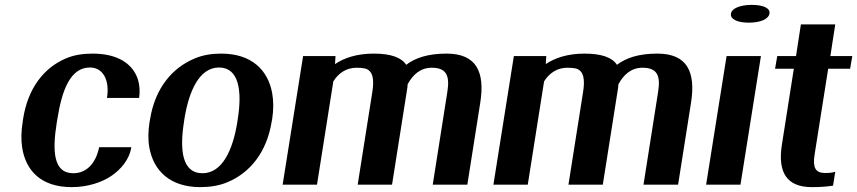

<svg xmlns="http://www.w3.org/2000/svg" viewBox="-20 -758 3518 788"><path d="M73 -257C67 -220 66 -184 71 -152C86 -57 149 10 274 10C339 10 397 -9 437 -36C475 -62 511 -102 519 -154H387C373 -86 334 -47 281 -47C197 -47 195 -142 213 -255L216 -273C234 -384 267 -481 349 -481C403 -481 431 -429 419 -356H551C555 -383 553 -409 546 -432C525 -496 464 -538 360 -538C319 -538 282 -532 250 -518C158 -479 94 -393 75 -271Z M594 -259C588 -220 587 -185 593 -152C610 -58 677 10 802 10C842 10 880 4 913 -10C1007 -49 1075 -134 1095 -259L1097 -269C1103 -308 1103 -343 1097 -376C1080 -470 1013 -538 888 -538C848 -538 812 -532 779 -518C685 -479 616 -394 596 -269ZM735 -257 737 -271C755 -382 797 -481 879 -481C961 -481 974 -384 956 -271L954 -257C936 -144 893 -47 811 -47C727 -47 717 -143 735 -257Z M1140 0H1281L1348 -424C1369 -457 1400 -480 1444 -480C1457 -480 1468 -479 1478 -477C1512 -468 1516 -430 1508 -380L1448 0H1589L1652 -399C1652 -401 1653 -410 1653 -412C1674 -451 1705 -480 1752 -480C1811 -480 1827 -449 1816 -381L1756 0H1898L1951 -336C1971 -462 1936 -538 1813 -538C1735 -538 1684 -520 1647 -492C1628 -522 1584 -538 1514 -538C1444 -538 1392 -520 1355 -495L1357 -528H1224Z M2005 0H2146L2213 -424C2234 -457 2265 -480 2309 -480C2322 -480 2333 -479 2343 -477C2377 -468 2381 -430 2373 -380L2313 0H2454L2517 -399C2517 -401 2518 -410 2518 -412C2539 -451 2570 -480 2617 -480C2676 -480 2692 -449 2681 -381L2621 0H2763L2816 -336C2836 -462 2801 -538 2678 -538C2600 -538 2549 -520 2512 -492C2493 -522 2449 -538 2379 -538C2309 -538 2257 -520 2220 -495L2222 -528H2089Z M2980 -702C2976 -679 3007 -665 3053 -665C3100 -665 3134 -679 3138 -702C3142 -725 3112 -738 3065 -738C3019 -738 2983 -724 2980 -702ZM2878 0H3019L3103 -528H2962Z M3161 -476H3238L3189 -164C3171 -49 3210 10 3312 10C3346 10 3372 8 3399 4L3408 -53C3395 -49 3382 -48 3366 -48C3327 -48 3315 -70 3323 -122L3379 -476H3469L3478 -528H3388L3408 -658H3267L3247 -528H3170Z"/></svg>

Font: Aerodynamic
Style: Obl
Weight: 500
Designer: Google
Version: Version 2.000980; 2014